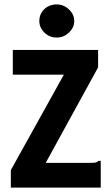

<svg xmlns="http://www.w3.org/2000/svg" viewBox="-20 -849 490 869"><path d="M29 -79 269 -511H38V-623H424V-544L187 -112H389Q406 -112 413 -113.5Q420 -115 426 -121H436V0H29ZM237 -679Q204 -679 181 -701.5Q158 -724 158 -754Q158 -786 180.5 -807.5Q203 -829 237 -829Q268 -829 292 -806.5Q316 -784 316 -754Q316 -724 292 -701.5Q268 -679 237 -679Z"/></svg>

Font: Inconsolata SemiCondensed Black
Style: Regular
Weight: 900
Width: 4
Monospace: yes
Designer: Raph Levien, Cyreal, Brenton Simpson
Foundry: Raph Levien, Cyreal, Google
Version: Version 3.001; ttfautohint (v1.8.2.53-6de2)